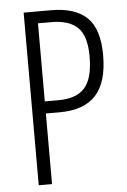

<svg xmlns="http://www.w3.org/2000/svg" viewBox="-52 -819 523 791"><g transform="rotate(-5 209.5 -423.0)"><path d="M189 -780Q289 -780 338 -732.5Q387 -685 387 -577Q387 -465 338 -411.5Q289 -358 188 -358H131V-66H76V-780ZM187 -731H131V-408H187Q262 -408 296.5 -447Q331 -486 331 -577Q331 -661 295.5 -696Q260 -731 187 -731Z"/></g></svg>

Font: Noto Sans Malayalam UI ExtraCondensed Light
Style: Regular
Weight: 300
Width: 2
Designer: Jelle Bosma - Monotype Design Team
Foundry: Monotype Imaging Inc.
Version: Version 2.104; ttfautohint (v1.8.4.7-5d5b)